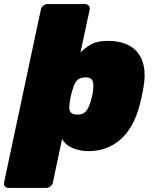

<svg xmlns="http://www.w3.org/2000/svg" viewBox="-72 -730 754 940"><path d="M-31 190Q-42 190 -48 182Q-54 174 -52 163L128 -683Q130 -694 139.5 -702Q149 -710 160 -710H345Q356 -710 362.5 -702Q369 -694 367 -683L322 -473Q344 -496 374.5 -513Q405 -530 457 -530Q501 -530 537 -517.5Q573 -505 598 -477.5Q623 -450 632 -406Q641 -362 630 -299Q626 -277 622.5 -260Q619 -243 613 -220Q598 -161 573.5 -117.5Q549 -74 516.5 -46Q484 -18 445 -4Q406 10 362 10Q320 10 284 -5Q248 -20 232 -50L187 163Q185 174 175 182Q165 190 154 190ZM307 -169Q326 -169 337.5 -176Q349 -183 356.5 -196Q364 -209 370 -227Q375 -242 379 -260Q383 -278 384 -293Q386 -311 384 -324Q382 -337 373.5 -344Q365 -351 346 -351Q328 -351 315.5 -344Q303 -337 296 -324Q289 -311 284 -293Q277 -271 274 -256.5Q271 -242 268 -219Q266 -203 268.5 -192Q271 -181 280.5 -175Q290 -169 307 -169Z"/></svg>

Font: Rubik Black
Style: Italic
Weight: 900
Italic angle: -12°
Designer: Hubert and Fischer
Foundry: Hubert and Fischer
Version: Version 2.300;gftools[0.9.30]